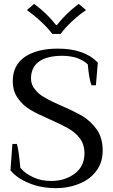

<svg xmlns="http://www.w3.org/2000/svg" viewBox="-20 -961 585 991"><path d="M190 -851C216 -827 236 -805 250 -786C250 -786 293 -786 293 -786C307 -806 327 -828 353 -852C379 -876 403 -895 424 -909C424 -909 386 -941 386 -941C366 -926 346 -909 325 -889C304 -868 287 -849 274 -832C274 -832 269 -832 269 -832C256 -849 239 -868 218 -889C197 -909 176 -926 156 -941C156 -941 119 -909 119 -909C140 -894 164 -875 190 -851ZM129 -16C170 1 216 10 268 10C314 10 355 2 392 -14C429 -29 458 -52 479 -81C500 -110 510 -145 510 -184C510 -227 500 -263 480 -292C459 -321 435 -344 407 -361C378 -378 341 -396 295 -416C260 -431 232 -445 212 -457C191 -468 174 -482 161 -499C147 -515 140 -534 140 -556C140 -594 154 -623 181 -643C208 -663 249 -673 302 -673C329 -673 354 -669 377 -662C399 -654 418 -643 433 -629C437 -582 443 -546 452 -521C452 -521 475 -521 475 -521C475 -521 485 -638 485 -638C439 -686 370 -710 279 -710C208 -710 151 -696 109 -668C67 -639 46 -598 46 -543C46 -507 55 -477 73 -453C90 -428 112 -409 137 -394C162 -379 196 -363 239 -344C278 -327 310 -311 333 -298C356 -285 376 -268 392 -247C408 -226 416 -200 416 -170C416 -125 399 -90 366 -65C333 -40 292 -27 245 -27C210 -27 179 -33 152 -46C125 -58 102 -74 85 -95C79 -160 73 -201 67 -218C67 -218 44 -218 44 -218C44 -218 34 -82 34 -82C56 -55 88 -33 129 -16Z"/></svg>

Font: BUSH 25 TRIRONG 0515 A
Style: Regular
Weight: 400
Designer: Katatrad Team
Foundry: CadsonDemak